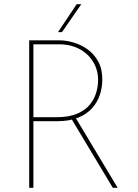

<svg xmlns="http://www.w3.org/2000/svg" viewBox="-20 -894 657 914"><path d="M263 -702Q293 -702 328.5 -692Q364 -682 395.5 -660Q427 -638 447 -602.5Q467 -567 467 -515Q467 -477 455 -441.5Q443 -406 417.5 -378Q392 -350 351 -333.5Q310 -317 250 -317H139V0H119V-702ZM247 -336Q307 -336 345.5 -352Q384 -368 406 -394Q428 -420 437.5 -451.5Q447 -483 447 -514Q447 -551 432.5 -582.5Q418 -614 393 -636.5Q368 -659 335 -671Q302 -683 264 -683H139V-336ZM339 -335 540 0H517L316 -335ZM367 -874 275 -741H256L345 -874Z"/></svg>

Font: Josefin Sans Thin Thin
Style: Regular
Weight: 250
Version: Version 2.001